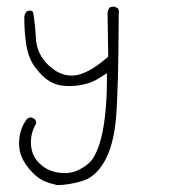

<svg xmlns="http://www.w3.org/2000/svg" viewBox="-20 -257 540 570"><path d="M36.6 168Q36.6 189 43.5 206.5Q53.7 232.4 77.1 255.9Q95.7 274.4 113.3 281.5Q130.9 288.6 149.9 292.5Q183.6 292.5 224.1 280.3Q262.7 269 289.1 224.1Q316.4 177.2 324 98.1Q331.5 19 332.5 -215.8L333 -221.7Q333 -228 330.1 -232.4L319.8 -237.3Q318.4 -237.3 317.4 -237.3Q310.1 -237.3 304.7 -233.9Q300.8 -227.5 299.3 -220.7L301.3 -88.9L296.4 -84.5Q241.7 -38.1 202.6 -33.2Q197.3 -32.7 192.4 -32.7Q154.8 -32.7 121.6 -65.7Q88.4 -98.6 86.4 -145.5Q84.5 -184.6 78.1 -221.7L71.3 -225.6Q70.3 -225.6 69.8 -225.6Q62.5 -225.6 57.6 -221.7Q53.7 -215.8 52.2 -208.5Q52.2 -203.6 52.2 -199.2Q52.2 -159.2 58.6 -120.8Q64.9 -82.5 85.4 -55.7Q106.4 -28.3 127 -15.9Q147.5 -3.4 173.3 -2Q179.2 -1.5 184.6 -1.5Q222.7 -1.5 252.4 -13.7Q265.1 -19 277.3 -26.9L297.4 -39.6V-15.6Q297.4 38.1 291.5 89.4Q282.7 165 261.2 204.1Q253.9 218.3 244.1 227.1Q228 241.7 206.5 250.5Q191.4 256.8 172.4 256.8Q125.5 256.8 95.7 226.6Q71.8 202.6 71.8 165Q71.8 135.7 87.4 109.4Q87.4 102.1 84 97.2L74.2 91.8Q73.7 91.8 71.3 91.8Q65.4 91.8 59.6 96.7Q36.6 127.9 36.6 168Z"/></svg>

Font: NaikaiFont
Style: ExtraLight
Weight: 200
Version: Version 1.89